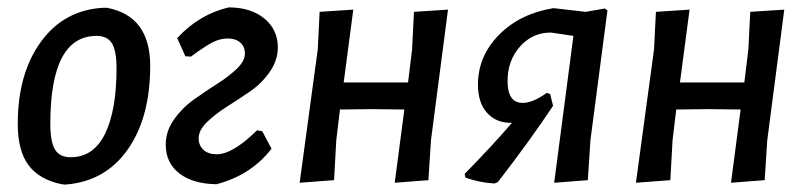

<svg xmlns="http://www.w3.org/2000/svg" viewBox="-20 -490 2179 519"><path d="M259 -469H269Q386 -447 386 -312Q386 -172 325 -85.5Q264 1 156 9L147 8Q87 -4 57.5 -43Q28 -82 28 -155Q28 -291 90.5 -377Q153 -463 259 -469ZM241 -393Q116 -393 116 -155Q116 -107 128.5 -86Q141 -65 171 -65Q233 -65 264 -128.5Q295 -192 295 -305Q295 -353 282.5 -373Q270 -393 241 -393Z M565 8Q501 7 464.5 -21.5Q428 -50 428 -99Q428 -135 450 -166.5Q472 -198 503.5 -220.5Q535 -243 566.5 -263Q598 -283 620 -304Q642 -325 642 -345Q642 -364 629.5 -375Q617 -386 595 -386Q575 -386 554.5 -375.5Q534 -365 496 -337L481 -338L459 -387Q518 -451 598 -470Q658 -470 694.5 -440Q731 -410 731 -362Q731 -327 709 -295.5Q687 -264 655.5 -242.5Q624 -221 592.5 -201Q561 -181 539 -159.5Q517 -138 517 -116Q517 -97 530 -85Q543 -73 566 -73Q609 -73 675 -138L689 -135L714 -88Q658 -16 565 8Z M935 -464 909 -267H1083L1094 -357L1099 -458L1191 -464L1145 -111L1138 -3L1047 4L1073 -194L984 -195L899 -194L889 -111L883 -3L790 4L839 -357L844 -458Z M1317 6Q1277 4 1238 -10L1236 -20Q1307 -92 1364 -158Q1322 -157 1297 -184.5Q1272 -212 1272 -261Q1272 -338 1328.5 -395.5Q1385 -453 1476 -468L1563 -458L1615 -467L1622 -462L1576 -111L1569 -3L1478 4L1530 -393L1469 -402Q1419 -402 1385.5 -364Q1352 -326 1352 -271Q1352 -220 1382 -213Q1412 -206 1458 -239L1467 -236L1475 -204Q1414 -112 1326 2Z M1844 -464 1818 -267H1992L2003 -357L2008 -458L2100 -464L2054 -111L2047 -3L1956 4L1982 -194L1893 -195L1808 -194L1798 -111L1792 -3L1699 4L1748 -357L1753 -458Z"/></svg>

Font: Alegreya Sans SC Medium
Style: Italic
Weight: 500
Italic angle: -7°
Designer: Juan Pablo del Peral
Foundry: Huerta Tipografica
Version: Version 2.007